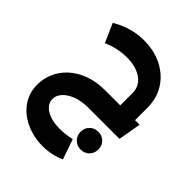

<svg xmlns="http://www.w3.org/2000/svg" viewBox="-254 -698 1221 1221"><g transform="rotate(45 357.0 -87.5)"><path d="M508 -60V-265Q508 -305 486 -335Q464 -365 422.5 -382.5Q381 -400 323 -400Q278 -400 235 -390Q192 -380 159 -365L103 -491Q153 -522 209.5 -538Q266 -554 324 -554Q390 -554 447.5 -534Q505 -514 548.5 -476Q592 -438 616.5 -385Q641 -332 641 -265V-60ZM341 379Q284 379 230 362Q176 345 133.5 312.5Q91 280 66 233Q41 186 41 125Q41 73 62 23Q83 -27 125 -66.5Q167 -106 229.5 -130Q292 -154 376 -154V0Q314 0 268.5 17.5Q223 35 198.5 62.5Q174 90 174 122Q174 151 194 174Q214 197 251.5 210.5Q289 224 342 224Q368 224 395 220.5Q422 217 446 211L493 347Q457 363 418.5 371Q380 379 341 379ZM376 0V-154H682L655 0ZM528 223Q494 223 471 200Q448 177 448 143Q448 108 471 85.5Q494 63 528 63Q563 63 585.5 85.5Q608 108 608 143Q608 177 585.5 200Q563 223 528 223Z"/></g></svg>

Font: Alexandria SemiBold
Style: Regular
Weight: 600
Designer: Mohamed Gaber
Foundry: Kief Type Foundry
Version: Version 5.100